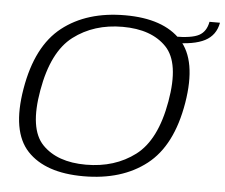

<svg xmlns="http://www.w3.org/2000/svg" viewBox="-50 -741 940 802"><g transform="rotate(5 420.0 -340.0)"><path d="M328 4.5Q168 4.5 92.2 -76.2Q16.5 -157 47 -337.5Q77.5 -519 180.5 -599.8Q283.5 -680.5 443.8 -680.5Q604 -680.5 679.5 -599.2Q755 -518 725 -337.5Q694.5 -156 591.5 -75.8Q488.5 4.5 328 4.5ZM334 -44.5Q455 -44.5 540.5 -109.2Q626 -174 654.5 -337.5Q683.5 -501.5 621 -566.5Q558.5 -631.5 437.5 -631.5Q317 -631.5 231.5 -566.5Q146 -501.5 117.5 -337.5Q88.5 -174 151 -109.2Q213.5 -44.5 334 -44.5ZM655 -610Q728 -610 758.5 -626.2Q789 -642.5 796.5 -684H840.5Q831 -631 785.5 -607.2Q740 -583.5 650.5 -583.5Z"/></g></svg>

Font: Anybody ExtraExpanded Light
Style: Italic
Weight: 300
Width: 8
Italic angle: -10°
Designer: Tyler Finck
Foundry: Etcetera Type Company
Version: Version 1.010; ttfautohint (v1.8.3) -l 8 -r 50 -G 200 -x 14 